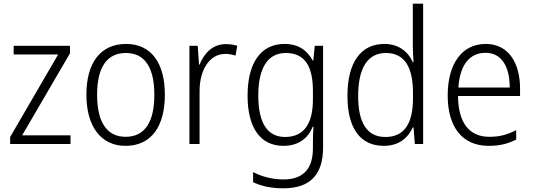

<svg xmlns="http://www.w3.org/2000/svg" viewBox="-20 -780 2888 1040"><path d="M362 0V-47H100L359 -491V-532H54V-485H295L35 -38V0Z M873 -267C873 -436 801 -542 663 -542C525 -542 448 -441 448 -267C448 -96 526 10 660 10C800 10 873 -96 873 -267ZM506 -267C506 -411 556 -493 662 -493C771 -493 816 -404 816 -267C816 -124 768 -39 661 -39C554 -39 506 -125 506 -267Z M1203 -541C1131 -541 1085 -490 1061 -430H1058L1051 -532H1006V0H1061V-287C1061 -401 1115 -488 1200 -488C1220 -488 1239 -484 1256 -479L1265 -532C1246 -538 1225 -541 1203 -541Z M1521 -542C1391 -542 1321 -437 1321 -262C1321 -84 1393 10 1515 10C1593 10 1647 -27 1674 -94H1678C1676 -64 1675 -35 1675 -8V24C1675 133 1623 192 1516 192C1453 192 1397 176 1351 152V207C1396 228 1448 240 1515 240C1666 240 1730 160 1730 18V-532H1685L1677 -452H1674C1644 -507 1597 -542 1521 -542ZM1528 -493C1634 -493 1675 -417 1675 -287V-241C1675 -126 1637 -38 1524 -38C1429 -38 1379 -113 1379 -262C1379 -407 1427 -493 1528 -493Z M2059 10C2143 10 2191 -35 2216 -90H2220L2227 0H2272V-760H2216V-535C2216 -508 2218 -473 2220 -443H2216C2192 -498 2141 -542 2062 -542C1936 -542 1862 -444 1862 -261C1862 -84 1932 10 2059 10ZM2067 -38C1967 -38 1920 -116 1920 -260C1920 -411 1971 -493 2070 -493C2172 -493 2217 -416 2217 -276V-248C2217 -113 2172 -38 2067 -38Z M2611 -542C2478 -542 2405 -429 2405 -263C2405 -97 2480 10 2627 10C2686 10 2730 -1 2776 -24V-75C2725 -49 2685 -39 2630 -39C2521 -39 2462 -116 2461 -260H2797V-300C2797 -437 2736 -542 2611 -542ZM2610 -494C2700 -494 2741 -415 2741 -306H2463C2471 -430 2525 -494 2610 -494Z"/></svg>

Font: Noto Sans Telugu SemiCondensed Light
Style: Regular
Weight: 300
Width: 4
Designer: Jelle Bosma - Monotype Design Team
Foundry: Monotype Imaging Inc.
Version: Version 2.005